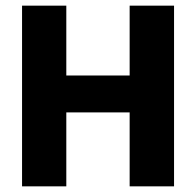

<svg xmlns="http://www.w3.org/2000/svg" viewBox="-20 -659 693 679"><path d="M214.5 -639V0H58V-639ZM595.5 -639V0H438.5V-639ZM148 -261.5V-392H497.5V-261.5Z"/></svg>

Font: Anek Malayalam Medium
Style: Bold
Weight: 700
Version: Version 1.003